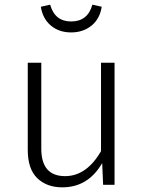

<svg xmlns="http://www.w3.org/2000/svg" viewBox="-20 -792 616 823"><path d="M247 11Q180 11 139.5 -28.5Q99 -68 99 -149V-523H157V-155Q157 -37 259 -37Q351 -37 413 -144V-523H471V0H422L418 -93Q358 11 247 11ZM285 -653Q233 -653 198 -682.5Q163 -712 155 -763L195 -772Q215 -700 285 -700Q356 -700 376 -772L416 -763Q408 -711 372 -682Q336 -653 285 -653Z"/></svg>

Font: Trujillo Light
Style: Regular
Weight: 300
Designer: Fira Sans original fonts by bBox Type GmbH, Carrois Corporate GbR, & Edenspiekermann AG / Changes by Cristiano Sobral
Foundry: Fira Sans original fonts by bBox Type GmbH, Carrois Corporate GbR, & Edenspiekermann AG / Changes by Cristiano Sobral
Version: Version 4.301;July 28, 2020;FontCreator 13.0.0.2655 64-bit